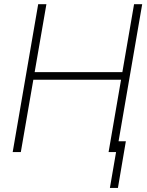

<svg xmlns="http://www.w3.org/2000/svg" viewBox="-20 -731 706 923"><path d="M579.6 -384.3 574.2 -347.7H127L132.3 -384.3ZM203.1 -710.9 80.1 0H41L163.6 -710.9ZM663.6 -710.9 541 0H502L624.5 -710.9ZM585 -51.8 546.9 172.4H508.3L546.9 -51.8Z"/></svg>

Font: Roboto ExtraLight
Style: Italic
Weight: 250
Designer: Christian Robertson
Foundry: Google
Version: Version 3.009; 2024